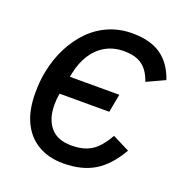

<svg xmlns="http://www.w3.org/2000/svg" viewBox="-130 -824 903 950"><g transform="rotate(20 322.0 -349.0)"><path d="M304 12Q229 12 173 -20Q117 -52 86.5 -114.5Q56 -177 56 -269Q56 -299 58.5 -328Q61 -357 67 -385Q81 -455 111.5 -514.5Q142 -574 185.5 -618Q229 -662 285.5 -686Q342 -710 408 -710Q503 -710 560 -670Q617 -630 644 -550L549 -506Q538 -539 520 -563Q502 -587 473 -600Q444 -613 399 -613Q345 -613 303 -589.5Q261 -566 233.5 -523.5Q206 -481 194 -423L183 -369L159 -402H450L432 -306H140L176 -330L170 -302Q167 -287 166 -272.5Q165 -258 165 -246Q165 -172 201.5 -128.5Q238 -85 312 -85Q360 -85 393 -98.5Q426 -112 450 -138.5Q474 -165 495 -202L585 -157Q535 -69 468.5 -28.5Q402 12 304 12Z"/></g></svg>

Font: IBM Plex Sans Medium
Style: Italic
Weight: 500
Italic angle: -11.31°
Designer: Mike Abbink, Paul van der Laan, Pieter van Rosmalen
Foundry: Bold Monday
Version: Version 3.201